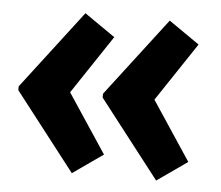

<svg xmlns="http://www.w3.org/2000/svg" viewBox="-41 -534 632 549"><g transform="rotate(5 275.5 -259.5)"><path d="M426 -30 253 -253V-264L425 -489L513 -428L401 -260L513 -91ZM184 -30 11 -253V-264L183 -489L271 -428L159 -260L271 -91Z"/></g></svg>

Font: Readex Pro bold
Style: Bold
Weight: 700
Designer: Bonnie Shaver-Troup, Thomas Jockin
Foundry: Lexend
Version: Version 1.200; ttfautohint (v1.8.3)